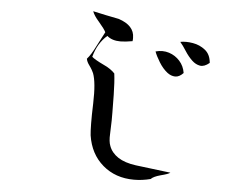

<svg xmlns="http://www.w3.org/2000/svg" viewBox="-53 -794 1106 887"><g transform="rotate(5 500.0 -350.5)"><path d="M599 29Q513 29 454 -21.5Q395 -72 382 -158Q380 -175 379.5 -212.5Q379 -250 381 -306Q384 -403 368 -445Q366 -450 361 -459Q356 -468 348 -479Q336 -495 334 -509Q344 -520 353.5 -535.5Q363 -551 373 -571L408 -638Q401 -653 375 -683Q351 -710 344 -730Q374 -723 404 -717Q434 -711 464 -705Q538 -681 538 -624Q538 -620 538 -616.5Q538 -613 537 -608Q503 -602 481 -602Q442 -602 419 -622Q375 -584 358 -520Q371 -508 413 -488Q431 -480 444.5 -470.5Q458 -461 466 -452Q471 -413 472 -353Q473 -301 473 -272Q473 -243 473 -235Q473 -234 472.5 -218.5Q472 -203 471 -172Q469 -137 477 -117Q488 -86 519 -65.5Q550 -45 602 -38L764 -18Q756 -11 720 -2Q687 7 676 19Q657 24 637.5 26.5Q618 29 599 29ZM711 -476Q689 -493 671.5 -521.5Q654 -550 647 -570Q680 -579 709.5 -569.5Q739 -560 759.5 -537Q780 -514 785 -482Q766 -462 747 -462.5Q728 -463 711 -476ZM901 -539Q877 -519 857 -522.5Q837 -526 820 -542Q801 -560 785.5 -584.5Q770 -609 757 -624Q783 -629 815.5 -623.5Q848 -618 873 -598Q898 -578 901 -539Z"/></g></svg>

Font: Yuji Hentaigana Akari
Style: Regular
Weight: 400
Designer: Kataoka Yuji
Foundry: Kinuta Font Factory
Version: Version 3.002